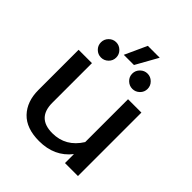

<svg xmlns="http://www.w3.org/2000/svg" viewBox="-213 -884 1027 1027"><g transform="rotate(45 300.0 -371.0)"><path d="M250 -631.8 307.1 -756.8H397L327.1 -631.8ZM214.6 -552Q197.3 -535.2 173.8 -535.2Q150.4 -535.2 133.3 -552Q116.2 -568.8 116.2 -592.8Q116.2 -616.7 133.3 -633.8Q150.4 -650.9 173.8 -650.9Q197.3 -650.9 214.6 -633.8Q231.9 -616.7 231.9 -592.8Q231.9 -568.8 214.6 -552ZM451.9 -552Q434.6 -535.2 411.1 -535.2Q387.7 -535.2 370.4 -552Q353 -568.8 353 -592.8Q353 -616.7 370.4 -633.8Q387.7 -650.9 411.1 -650.9Q434.6 -650.9 451.9 -633.8Q469.2 -616.7 469.2 -592.8Q469.2 -568.8 451.9 -552ZM255.9 15.1Q159.2 15.1 109.6 -36.9Q60.1 -88.9 60.1 -175.8V-480H161.1V-180.2Q161.1 -64.9 275.9 -64.9Q377.4 -64.9 434.1 -155.8V-480H535.2V0H437V-67.9Q372.1 15.1 255.9 15.1Z"/></g></svg>

Font: Prompt
Style: Regular
Weight: 400
Designer: Katatrad Team
Foundry: CadsonDemak
Version: Version 1.000;PS 001.000;hotconv 1.0.88;makeotf.lib2.5.64775